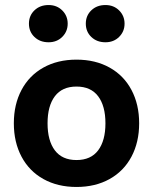

<svg xmlns="http://www.w3.org/2000/svg" viewBox="-20 -732 608 763"><path d="M35 -242Q35 -317 65.5 -374.5Q96 -432 152.5 -463.5Q209 -495 284 -495Q359 -495 415.5 -463.5Q472 -432 502.5 -374.5Q533 -317 533 -242Q533 -167 502.5 -109.5Q472 -52 415.5 -20.5Q359 11 284 11Q209 11 152.5 -20.5Q96 -52 65.5 -109.5Q35 -167 35 -242ZM399 -242Q399 -311 370 -349.5Q341 -388 284 -388Q227 -388 198 -349.5Q169 -311 169 -242Q169 -173 198 -134.5Q227 -96 284 -96Q341 -96 370 -134.5Q399 -173 399 -242ZM95 -638Q95 -670 117 -691Q139 -712 173 -712Q206 -712 227.5 -690.5Q249 -669 249 -638Q249 -607 227.5 -585.5Q206 -564 173 -564Q139 -564 117 -585Q95 -606 95 -638ZM321 -638Q321 -670 343 -691Q365 -712 399 -712Q432 -712 453.5 -690.5Q475 -669 475 -638Q475 -607 453.5 -585.5Q432 -564 399 -564Q365 -564 343 -585Q321 -606 321 -638Z"/></svg>

Font: Niramit
Style: Bold
Weight: 700
Designer: Katatrad Aksorn Co.,Ltd.
Foundry: Cadson Demak Co.,Ltd.
Version: Version 1.001; ttfautohint (v1.6)